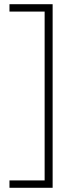

<svg xmlns="http://www.w3.org/2000/svg" viewBox="-20 -734 356 912"><path d="M25 123H192V-679H25V-714H230V158H25Z"/></svg>

Font: Noto Sans Armenian ExtraLight
Style: Regular
Weight: 250
Designer: Monotype Design Team
Foundry: Monotype Imaging Inc.
Version: Version 2.007